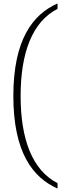

<svg xmlns="http://www.w3.org/2000/svg" viewBox="-20 -824 384 1108"><path d="M312 264V233C166 158 99 -21 99 -270C99 -519 166 -698 312 -773V-804C167 -740 57 -592 57 -270C57 52 167 200 312 264Z"/></svg>

Font: Noto Serif Sinhala SemiCondensed ExtraLight
Style: Regular
Weight: 200
Width: 4
Designer: Jelle Bosma - Monotype Design Team
Foundry: Monotype Imaging Inc.
Version: Version 2.007